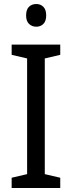

<svg xmlns="http://www.w3.org/2000/svg" viewBox="-20 -936 358 956"><path d="M280 0H38V-51L115 -69V-645L38 -663V-714H280V-663L203 -645V-69L280 -51ZM161 -916Q182 -916 196 -902Q210 -888 210 -859Q210 -831 196 -817Q182 -803 161 -803Q139 -803 124.5 -817Q110 -831 110 -859Q110 -888 124 -902Q138 -916 161 -916Z"/></svg>

Font: Noto Sans Kannada SemiCondensed
Style: Regular
Weight: 400
Width: 4
Designer: Jelle Bosma - Monotype Design Team
Foundry: Monotype Imaging Inc.
Version: Version 2.005; ttfautohint (v1.8.4.7-5d5b)